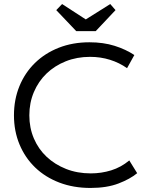

<svg xmlns="http://www.w3.org/2000/svg" viewBox="-20 -919 721 949"><path d="M427 10Q343 10 273.5 -16.5Q204 -43 154 -91Q104 -139 76.5 -205Q49 -271 49 -349Q49 -427 76 -493Q103 -559 152.5 -607.5Q202 -656 270.5 -683Q339 -710 422 -710Q491 -710 546.5 -692.5Q602 -675 644 -647L608 -582Q570 -609 523.5 -623.5Q477 -638 425 -638Q360 -638 305 -616Q250 -594 210 -555.5Q170 -517 147.5 -464Q125 -411 125 -349Q125 -287 147.5 -234.5Q170 -182 210.5 -144Q251 -106 306.5 -84Q362 -62 429 -62Q481 -62 529.5 -77Q578 -92 619 -126L658 -63Q623 -34 565.5 -12Q508 10 427 10ZM258 -869 287 -899 404 -823 525 -899 551 -869 453 -765H357Z"/></svg>

Font: Tilda Sans
Style: Regular
Weight: 400
Designer: ParaType Ltd
Foundry: ParaType Ltd
Version: Version 1.009